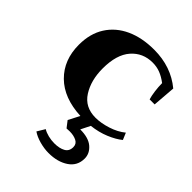

<svg xmlns="http://www.w3.org/2000/svg" viewBox="-218 -622 1000 1000"><g transform="rotate(45 282.0 -122.0)"><path d="M471 150Q471 204 427 233.5Q383 263 317 263Q285 263 250.5 253.5Q216 244 193 228L219 185Q235 195 257.5 200.5Q280 206 303 206Q340 206 363.5 193Q387 180 387 150Q387 126 366 115.5Q345 105 316 105Q300 105 293 106L266 71L298 9Q171 3 100.5 -66.5Q30 -136 30 -248Q30 -330 67 -388Q104 -446 170.5 -476.5Q237 -507 326 -507Q451 -507 539 -434L529 -307H492Q486 -326 482 -356Q478 -386 478 -413Q450 -434 424 -444Q398 -454 368 -454Q296 -454 250.5 -402Q205 -350 205 -248Q205 -161 243.5 -100.5Q282 -40 360 -40Q400 -40 447 -55Q494 -70 527 -97L543 -59Q515 -36 470.5 -17.5Q426 1 373 7L347 59Q409 59 440 86Q471 113 471 150Z"/></g></svg>

Font: Trirong ExtraBold
Style: Regular
Weight: 800
Designer: Katatrad Team
Foundry: CadsonDemak
Version: Version 1.001